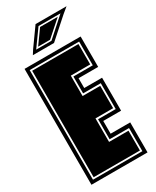

<svg xmlns="http://www.w3.org/2000/svg" viewBox="-191 -793 690 848"><g transform="rotate(-30 154.0 -369.0)"><path d="M9 0V-591H295V-436H195V-386H286V-218H195V-153H295V0ZM26 -16H278V-134H179V-236H269V-368H179V-454H278V-575H26ZM34 -24V-567H270V-463H171V-359H261V-245H171V-125H270V-24ZM85 -647 150 -738H308L279 -714L179 -625H71ZM96 -639H174L269 -724H157ZM110 -646 161 -717H251L171 -646Z"/></g></svg>

Font: Alumni Sans Collegiate One SC
Style: Regular
Weight: 400
Designer: Robert E. Leuschke
Foundry: Robert E. Leuschke
Version: Version 1.100